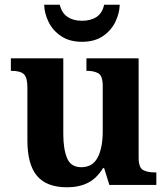

<svg xmlns="http://www.w3.org/2000/svg" viewBox="-20 -783 707 813"><path d="M264 10Q177 10 136.5 -38.5Q96 -87 96 -188V-412Q96 -455 81 -469Q66 -483 29 -483H26V-536H248V-216Q248 -152 264 -113.5Q280 -75 324 -75Q372 -75 393.5 -116Q415 -157 415 -227V-419Q415 -462 396.5 -472.5Q378 -483 349 -483H346V-536H567V-116Q567 -73 586 -63Q605 -53 634 -53H642V0H443L421 -71H416Q390 -28 352.5 -9Q315 10 264 10ZM327 -606Q275 -606 239.5 -629.5Q204 -653 186 -689.5Q168 -726 167 -763H233Q242 -727 266.5 -711Q291 -695 327 -695Q364 -695 388.5 -711Q413 -727 421 -763H487Q486 -726 468 -689.5Q450 -653 415 -629.5Q380 -606 327 -606Z"/></svg>

Font: Noto Serif Gurmukhi
Style: Bold
Weight: 700
Designer: Vaibhav Singh and the Monotype Design Team
Foundry: Monotype Imaging Inc.
Version: Version 2.004; ttfautohint (v1.8.4.7-5d5b)